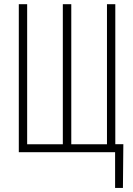

<svg xmlns="http://www.w3.org/2000/svg" viewBox="-20 -731 640 922"><path d="M110.4 -710.9H70.3V0H532.7V171.4H570.3L572.3 -38.6H533.7V-710.9H493.7V-38.1H322.3V-710.9H281.7V-38.1H110.4Z"/></svg>

Font: Roboto Mono ExtraLight
Style: Regular
Weight: 250
Monospace: yes
Designer: Google
Version: Version 3.000